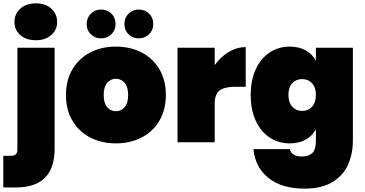

<svg xmlns="http://www.w3.org/2000/svg" viewBox="-54 -849 2176 1146"><path d="M-34.2 81.1H8.8Q30.8 81.1 40.3 72Q49.8 63 49.8 43V-564H272V39.1Q272 270 40 270H-34.2ZM32.2 -717.8Q32.2 -765.6 67.1 -797.4Q102.1 -829.1 160.2 -829.1Q217.3 -829.1 252.2 -797.6Q287.1 -766.1 287.1 -717.8Q287.1 -670.9 252 -639.9Q216.8 -608.9 160.2 -608.9Q102.1 -608.9 67.1 -639.9Q32.2 -670.9 32.2 -717.8Z M339.8 -282.2Q339.8 -370.1 378.4 -435.5Q417 -501 484.9 -535.9Q552.7 -570.8 637.7 -570.8Q722.7 -570.8 790.8 -535.9Q858.9 -501 897.5 -435.5Q936 -370.1 936 -282.2Q936 -194.3 897.5 -128.7Q858.9 -63 790.8 -28.1Q722.7 6.8 637.7 6.8Q552.7 6.8 484.9 -28.1Q417 -63 378.4 -128.4Q339.8 -193.8 339.8 -282.2ZM463.4 -705.1Q463.4 -742.2 488 -767.1Q512.7 -792 548.8 -792Q586.9 -792 611.3 -767.6Q635.7 -743.2 635.7 -705.1Q635.7 -668.9 610.6 -644.5Q585.4 -620.1 548.8 -620.1Q512.7 -620.1 488 -644.5Q463.4 -668.9 463.4 -705.1ZM564.9 -282.2Q564.9 -234.4 585.4 -209.7Q606 -185.1 637.7 -185.1Q668.9 -185.1 689.9 -209.5Q710.9 -233.9 710.9 -282.2Q710.9 -330.1 689.9 -354.5Q668.9 -378.9 637.7 -378.9Q606.9 -378.9 585.9 -354.5Q564.9 -330.1 564.9 -282.2ZM688.5 -705.1Q688.5 -742.2 713.1 -767.1Q737.8 -792 773.4 -792Q811.5 -792 836.2 -767.6Q860.8 -743.2 860.8 -705.1Q860.8 -668.9 835.7 -644.5Q810.5 -620.1 773.4 -620.1Q737.8 -620.1 713.1 -644.5Q688.5 -668.9 688.5 -705.1Z M1005.4 0V-564H1227.5V-460Q1261.7 -508.8 1310.5 -538.3Q1359.4 -567.9 1412.6 -567.9V-331.1H1349.6Q1286.6 -331.1 1257.1 -309.1Q1227.5 -287.1 1227.5 -231V0Z M1442.4 -282.2Q1442.4 -371.1 1472.9 -436.5Q1503.4 -502 1556.4 -536.4Q1609.4 -570.8 1675.3 -570.8Q1730.5 -570.8 1770.5 -548.3Q1810.5 -525.9 1831.5 -486.8V-564H2052.2V-9.8Q2052.2 69.3 2023.2 134.3Q1994.1 199.2 1929.7 238Q1865.2 276.9 1764.2 276.9Q1627.9 276.9 1548.6 213.4Q1469.2 149.9 1458.5 41H1676.3Q1685.1 85 1748.5 85Q1787.6 85 1809.6 64.9Q1831.5 44.9 1831.5 -9.8V-77.1Q1810.5 -38.1 1770.5 -15.6Q1730.5 6.8 1675.3 6.8Q1609.4 6.8 1556.4 -27.6Q1503.4 -62 1472.9 -127.4Q1442.4 -192.9 1442.4 -282.2ZM1667.5 -282.2Q1667.5 -237.3 1690.4 -212.2Q1713.4 -187 1749.5 -187Q1785.6 -187 1808.6 -211.9Q1831.5 -236.8 1831.5 -282.2Q1831.5 -327.1 1808.3 -352.1Q1785.2 -377 1749.5 -377Q1713.4 -377 1690.4 -352.1Q1667.5 -327.1 1667.5 -282.2Z"/></svg>

Font: Poppins Black
Style: Regular
Weight: 900
Designer: Ninad Kale (Devanagari), Jonny Pinhorn (Latin)
Foundry: Indian Type Foundry
Version: 4.004